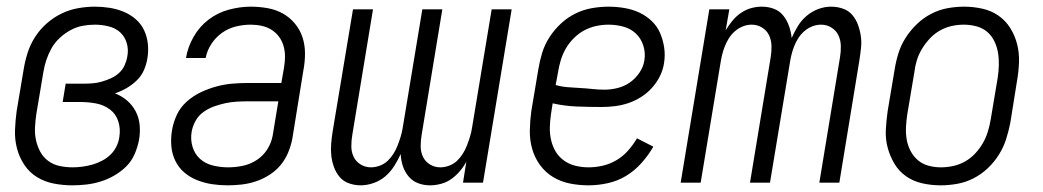

<svg xmlns="http://www.w3.org/2000/svg" viewBox="-20 -548 3128 576"><path d="M197 8Q168 8 140.5 2.5Q113 -3 90.5 -17Q68 -31 53 -53.5Q38 -76 31 -102.5Q24 -129 25 -157.5Q26 -186 30 -215L51 -340Q55 -365 63 -390Q71 -415 85.5 -437.5Q100 -460 120.5 -478Q141 -496 165 -507.5Q189 -519 214.5 -523.5Q240 -528 265 -528Q287 -528 309 -524.5Q331 -521 350.5 -513Q370 -505 386.5 -491Q403 -477 412 -458Q421 -439 423.5 -417Q426 -395 422 -372Q419 -354 411.5 -337Q404 -320 390 -306.5Q376 -293 359.5 -283.5Q343 -274 325 -268Q345 -260 361 -246.5Q377 -233 387 -214Q397 -195 399 -172.5Q401 -150 397 -128Q393 -107 384 -86Q375 -65 359 -49Q343 -33 323 -21.5Q303 -10 282 -3.5Q261 3 239.5 5.5Q218 8 197 8ZM198 -46Q212 -46 227 -48Q242 -50 256.5 -54Q271 -58 285.5 -65.5Q300 -73 311 -83.5Q322 -94 329 -108Q336 -122 338 -137Q342 -161 335 -183.5Q328 -206 310 -219.5Q292 -233 269 -237.5Q246 -242 221 -242H168L177 -297H231Q244 -297 257.5 -298Q271 -299 285 -303Q299 -307 312.5 -313Q326 -319 337 -329Q348 -339 354 -352.5Q360 -366 362 -379Q366 -400 360 -419.5Q354 -439 340 -451.5Q326 -464 305.5 -469Q285 -474 265 -474Q246 -474 227.5 -470.5Q209 -467 191.5 -457.5Q174 -448 159 -434Q144 -420 134.5 -403Q125 -386 119 -368Q113 -350 110 -331L89 -206Q86 -186 85 -166Q84 -146 88 -127.5Q92 -109 101 -92.5Q110 -76 125 -65Q140 -54 159 -50Q178 -46 198 -46Z M663 8Q639 8 616 4.5Q593 1 571.5 -7.5Q550 -16 533 -30.5Q516 -45 506 -65.5Q496 -86 494 -109.5Q492 -133 496 -157Q500 -181 510.5 -203.5Q521 -226 540 -243Q559 -260 582 -271Q605 -282 629 -288.5Q653 -295 676.5 -297Q700 -299 723 -299H824L832 -345Q835 -362 835 -378.5Q835 -395 830.5 -410.5Q826 -426 816.5 -438.5Q807 -451 794 -459Q781 -467 765 -470.5Q749 -474 732 -474Q710 -474 687.5 -468.5Q665 -463 646 -449.5Q627 -436 614 -416Q601 -396 597 -374H538Q543 -406 560.5 -437Q578 -468 605.5 -489Q633 -510 666.5 -519Q700 -528 732 -528Q758 -528 783 -523.5Q808 -519 828.5 -507.5Q849 -496 864.5 -477.5Q880 -459 887.5 -436Q895 -413 895 -387.5Q895 -362 890 -336L857 -132Q853 -111 844.5 -90.5Q836 -70 822 -53Q808 -36 788.5 -23.5Q769 -11 748 -4Q727 3 705.5 5.5Q684 8 663 8ZM664 -46Q686 -46 708 -50.5Q730 -55 749.5 -67.5Q769 -80 781.5 -99.5Q794 -119 798 -141L815 -244H723Q707 -244 690 -243Q673 -242 656.5 -238.5Q640 -235 623 -229Q606 -223 591 -212.5Q576 -202 567 -186Q558 -170 555 -153Q551 -130 557.5 -108Q564 -86 580 -71.5Q596 -57 618.5 -51.5Q641 -46 664 -46Z M1062 8Q1044 8 1027 2Q1010 -4 999 -17Q988 -30 982 -46.5Q976 -63 974 -80.5Q972 -98 973.5 -116.5Q975 -135 978 -154L1039 -520H1099L1037 -144Q1034 -127 1034 -109.5Q1034 -92 1041 -77.5Q1048 -63 1062 -54.5Q1076 -46 1093 -46Q1106 -46 1119.5 -51Q1133 -56 1143 -65.5Q1153 -75 1160.5 -87Q1168 -99 1173 -112Q1178 -125 1182 -138Q1186 -151 1188 -164L1247 -520H1307L1245 -144Q1242 -127 1242 -109.5Q1242 -92 1249 -77.5Q1256 -63 1270 -54.5Q1284 -46 1301 -46Q1314 -46 1327.5 -51Q1341 -56 1351 -65.5Q1361 -75 1368.5 -87Q1376 -99 1381 -112Q1386 -125 1390 -138Q1394 -151 1396 -164L1455 -520H1515L1429 0H1369L1379 -63Q1371 -48 1359.5 -34.5Q1348 -21 1334 -11Q1320 -1 1303 3.5Q1286 8 1270 8Q1251 8 1234 1.5Q1217 -5 1205.5 -19Q1194 -33 1188.5 -50Q1183 -67 1182 -86Q1174 -68 1163 -50.5Q1152 -33 1136.5 -19.5Q1121 -6 1101 1Q1081 8 1062 8Z M1746 8Q1717 8 1689.5 2.5Q1662 -3 1639 -17Q1616 -31 1600 -53Q1584 -75 1576.5 -101.5Q1569 -128 1569.5 -157Q1570 -186 1574 -215L1595 -340Q1599 -365 1606.5 -389.5Q1614 -414 1628.5 -436.5Q1643 -459 1663 -477.5Q1683 -496 1706.5 -507.5Q1730 -519 1755.5 -523.5Q1781 -528 1805 -528Q1829 -528 1853 -524Q1877 -520 1897.5 -510.5Q1918 -501 1934.5 -485.5Q1951 -470 1960 -449.5Q1969 -429 1972.5 -405.5Q1976 -382 1972 -358Q1969 -338 1959.5 -319Q1950 -300 1935.5 -284Q1921 -268 1902.5 -256.5Q1884 -245 1864.5 -238.5Q1845 -232 1824.5 -229.5Q1804 -227 1784 -227Q1747 -227 1710 -228.5Q1673 -230 1638 -238L1633 -206Q1630 -186 1629.5 -166Q1629 -146 1633.5 -127Q1638 -108 1647.5 -92.5Q1657 -77 1672.5 -66Q1688 -55 1707 -50.5Q1726 -46 1746 -46Q1767 -46 1788.5 -51Q1810 -56 1829.5 -67.5Q1849 -79 1864 -96Q1879 -113 1891 -133L1940 -108Q1925 -82 1904.5 -59Q1884 -36 1858.5 -20.5Q1833 -5 1803.5 1.5Q1774 8 1746 8ZM1794 -279Q1813 -279 1833 -284Q1853 -289 1869.5 -300.5Q1886 -312 1898 -329.5Q1910 -347 1913 -366Q1917 -389 1910 -411Q1903 -433 1887.5 -447.5Q1872 -462 1850.5 -468Q1829 -474 1805 -474Q1787 -474 1768.5 -470Q1750 -466 1733 -457Q1716 -448 1701.5 -433.5Q1687 -419 1677.5 -402.5Q1668 -386 1662.5 -368Q1657 -350 1654 -331L1647 -293Q1664 -288 1682.5 -286.5Q1701 -285 1720 -284Q1739 -283 1757 -281Q1775 -279 1794 -279Z M2022 0 2108 -520H2168L2157 -457Q2166 -472 2177 -485.5Q2188 -499 2202.5 -509Q2217 -519 2233 -523.5Q2249 -528 2265 -528Q2285 -528 2302 -521.5Q2319 -515 2330 -501Q2341 -487 2347 -470Q2353 -453 2355 -434Q2363 -452 2373.5 -469.5Q2384 -487 2400 -500.5Q2416 -514 2435 -521Q2454 -528 2473 -528Q2492 -528 2509 -522Q2526 -516 2537 -503Q2548 -490 2554 -473.5Q2560 -457 2562.5 -439.5Q2565 -422 2563 -403.5Q2561 -385 2558 -366L2498 0H2438L2500 -376Q2503 -393 2502.5 -410.5Q2502 -428 2495 -442.5Q2488 -457 2474 -465.5Q2460 -474 2443 -474Q2430 -474 2417 -469Q2404 -464 2393 -454.5Q2382 -445 2374.5 -433Q2367 -421 2362 -408Q2357 -395 2354 -382Q2351 -369 2349 -356L2290 0H2230L2292 -376Q2295 -393 2294.5 -410.5Q2294 -428 2287 -442.5Q2280 -457 2266 -465.5Q2252 -474 2235 -474Q2222 -474 2209 -469Q2196 -464 2185 -454.5Q2174 -445 2166.5 -433Q2159 -421 2154 -408Q2149 -395 2146 -382Q2143 -369 2141 -356L2082 0Z M2802 8Q2774 8 2747 2Q2720 -4 2698.5 -19Q2677 -34 2663.5 -56.5Q2650 -79 2643 -105Q2636 -131 2637.5 -159Q2639 -187 2643 -215L2664 -340Q2668 -365 2675.5 -389Q2683 -413 2697.5 -435.5Q2712 -458 2731.5 -476.5Q2751 -495 2774.5 -507Q2798 -519 2823 -523.5Q2848 -528 2872 -528Q2900 -528 2927 -522Q2954 -516 2975.5 -501Q2997 -486 3011 -463.5Q3025 -441 3031.5 -415Q3038 -389 3037 -361Q3036 -333 3031 -305L3011 -180Q3006 -155 2998.5 -131Q2991 -107 2977 -84.5Q2963 -62 2943.5 -43.5Q2924 -25 2900.5 -13Q2877 -1 2851.5 3.5Q2826 8 2802 8ZM2803 -46Q2821 -46 2839.5 -50Q2858 -54 2875 -63.5Q2892 -73 2905.5 -87.5Q2919 -102 2928.5 -118.5Q2938 -135 2943.5 -153Q2949 -171 2952 -189L2973 -314Q2976 -333 2976.5 -352.5Q2977 -372 2974 -390Q2971 -408 2963 -424.5Q2955 -441 2941.5 -452.5Q2928 -464 2909.5 -469Q2891 -474 2871 -474Q2853 -474 2835 -470Q2817 -466 2800 -456.5Q2783 -447 2769.5 -432.5Q2756 -418 2746 -401.5Q2736 -385 2730.5 -367Q2725 -349 2723 -331L2702 -206Q2699 -187 2698 -167.5Q2697 -148 2700 -130Q2703 -112 2711.5 -95.5Q2720 -79 2733.5 -67.5Q2747 -56 2765 -51Q2783 -46 2803 -46Z"/></svg>

Font: Iosevka QP Light
Style: Italic
Weight: 300
Italic angle: -9°
Designer: Belleve Invis
Foundry: Belleve Invis
Version: Version 20.0.0; ttfautohint (v1.8.4)